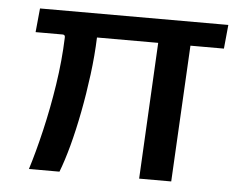

<svg xmlns="http://www.w3.org/2000/svg" viewBox="-43 -567 756 617"><g transform="rotate(5 335.0 -258.5)"><path d="M71.5 0Q89 -55.5 106 -127.8Q123 -200 135 -278.2Q147 -356.5 149.5 -430Q150.5 -440 142 -440H54.5L62 -517H669.5L662 -440H554L530.5 0H427L450 -440H252.5Q250.5 -382 242.5 -319.8Q234.5 -257.5 223 -197.8Q211.5 -138 197.8 -87Q184 -36 170 0Z"/></g></svg>

Font: Public Sans Medium
Style: Italic
Weight: 500
Italic angle: -8°
Designer: The Public Sans project authors (U.S. Web Design System). Libre Franklin designed by Pablo Impallari and Rodrigo Fuenzal
Version: Version 1.007; ttfautohint (v1.8.1) -l 8 -r 50 -G 200 -x 14 